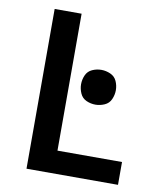

<svg xmlns="http://www.w3.org/2000/svg" viewBox="-83 -803 741 870"><g transform="rotate(10 288.0 -367.5)"><path d="M98 0H519V-105H222V-735H98ZM355 -340Q376 -340 396.5 -349Q417 -358 426 -378.5Q435 -399 435 -420Q435 -442 426 -462Q417 -482 396.5 -491Q376 -500 355 -500Q333 -500 313 -491Q293 -482 284 -462Q275 -442 275 -420Q275 -399 284 -378.5Q293 -358 313 -349Q333 -340 355 -340Z"/></g></svg>

Font: Iosevka Sparkle
Style: Bold
Weight: 700
Designer: Belleve Invis
Foundry: Belleve Invis
Version: Version 4.5.0; ttfautohint (v1.8.3)